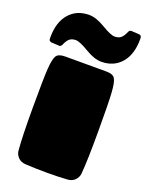

<svg xmlns="http://www.w3.org/2000/svg" viewBox="-179 -1077 901 1169"><g transform="rotate(20 272.0 -492.5)"><path d="M355 -745Q310 -745 251 -780.5Q192 -816 166.5 -816Q141 -816 126 -803.5Q111 -791 98 -760Q92 -749 82 -749L29 -752Q19 -755 16.5 -760Q14 -765 14 -778Q14 -877 62 -932.5Q110 -988 191 -988Q236 -988 295 -952.5Q354 -917 379.5 -917Q405 -917 420 -929.5Q435 -942 448 -973Q454 -984 464 -984L517 -981Q527 -978 529.5 -973Q532 -968 532 -955Q532 -856 484 -800.5Q436 -745 355 -745ZM138 -700H406Q448 -700 461.5 -679Q475 -658 479.5 -592.5Q484 -527 484 -338.5Q484 -150 476 -62Q473 -39 455.5 -21Q438 -3 409 -1Q352 3 277 3Q202 3 135 -1Q106 -3 88.5 -21Q71 -39 68 -62Q60 -150 60 -338.5Q60 -527 64.5 -592.5Q69 -658 82.5 -679Q96 -700 138 -700Z"/></g></svg>

Font: Chango
Style: Regular
Weight: 400
Designer: Manuel Lupez
Foundry: Fontstage
Version: Version 1.001